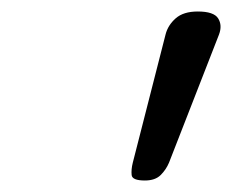

<svg xmlns="http://www.w3.org/2000/svg" viewBox="-20 -1025 404 334"><path d="M232 -711Q210 -711 209 -720.5Q208 -730 211 -742L268 -965Q272 -981 285.5 -993Q299 -1005 324 -1005Q352 -1005 359.5 -993Q367 -981 361 -965L274 -742Q269 -730 259.5 -720.5Q250 -711 232 -711Z"/></svg>

Font: Playwrite RO
Style: Regular
Weight: 400
Designer: Veronika Burian, José Scaglione
Foundry: TypeTogether
Version: Version 1.002